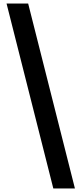

<svg xmlns="http://www.w3.org/2000/svg" viewBox="-20 -871 460 1084"><path d="M281 193 17 -851H139L403 193Z"/></svg>

Font: Noto Sans Tamil UI Condensed
Style: Bold
Weight: 700
Width: 3
Designer: Jelle Bosma - Monotype Design Team
Foundry: Monotype Imaging Inc.
Version: Version 2.004; ttfautohint (v1.8.4.7-5d5b)